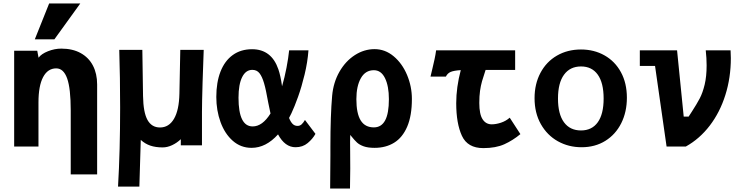

<svg xmlns="http://www.w3.org/2000/svg" viewBox="-20 -838 4240 1098"><path d="M301.5 -447Q253 -447 226.5 -397Q200 -347 200 -252V0H61V-151V-238V-548H193L200.5 -508Q216.5 -530 254.5 -545Q292.5 -560 330.5 -560Q395 -560 441.2 -534.5Q487.5 -509 511.5 -462.8Q535.5 -416.5 535.5 -355V159.5H384.5V-206Q384.5 -332 364 -389.5Q343.5 -447 301.5 -447ZM179 -613 261 -818H439L291 -613Z M667 -223Q667 -392.5 662 -553H794L798 -289Q799.5 -195 823.5 -152Q847.5 -109 895 -109Q946 -109 975 -158.5Q1004 -208 1006 -302L1011 -553H1145Q1142 -484.5 1138.5 -367Q1135 -249.5 1135 -198V-7H1014V-42Q991.5 -20.5 964.2 -7.8Q937 5 910 5Q870 5 839.8 -5.2Q809.5 -15.5 785 -38L777 229H655Q667 25 667 -223Z M1217 -283.5Q1217 -367 1241 -428.5Q1265 -490 1311 -523.2Q1357 -556.5 1421.5 -556.5Q1532.5 -556.5 1572 -441.5Q1585 -403.5 1593 -344.5Q1608 -396 1618.5 -451Q1629 -506 1633.5 -550H1744Q1739 -482.5 1722 -412Q1705 -341.5 1684.5 -284.2Q1664 -227 1646.5 -190L1633 -163.5Q1642.5 -140 1653.8 -129Q1665 -118 1681.5 -118Q1695.5 -118 1705.2 -127.2Q1715 -136.5 1724 -152L1784 -72.5Q1768 -43.5 1739.5 -19.8Q1711 4 1670 4Q1609.5 4 1570 -69.5Q1501 7.5 1418.5 7.5Q1357 7.5 1311.2 -32.8Q1265.5 -73 1241.2 -139.8Q1217 -206.5 1217 -283.5ZM1425 -115Q1480.5 -115 1527 -189Q1521.5 -211 1514.5 -248.5Q1506.5 -292.5 1501.2 -317.2Q1496 -342 1490 -362.5Q1479 -400 1464 -419.2Q1449 -438.5 1423 -438.5Q1385.5 -438.5 1364.8 -397Q1344 -355.5 1344 -279Q1344 -115 1425 -115Z M1868 240 1869.5 51V20.5V1Q1869.5 -179 1879.5 -291Q1886.5 -367 1921.2 -427.8Q1956 -488.5 2009.2 -522.8Q2062.5 -557 2122 -557Q2182.5 -557 2231.2 -516.2Q2280 -475.5 2307.8 -409.5Q2335.5 -343.5 2335.5 -272Q2335.5 -176.5 2308.8 -114Q2282 -51.5 2234.2 -22Q2186.5 7.5 2122 7.5Q2084 7.5 2059.8 -1.2Q2035.5 -10 2021.5 -23Q2007.5 -36 1989.5 -58.5L1983 -66.5Q1982 -51.5 1982 -27.5Q1982 8.5 1982.5 30.5L1983 126.5Q1983 183 1981.5 240ZM2204 -271Q2204 -345.5 2181.8 -391Q2159.5 -436.5 2118 -436.5Q2069.5 -436.5 2043.8 -391Q2018 -345.5 2018 -271Q2018 -189 2042.8 -149.2Q2067.5 -109.5 2118 -109.5Q2161 -109.5 2182.5 -149.5Q2204 -189.5 2204 -271Z M2453 -446.5Q2459 -471 2465 -498.8Q2471 -526.5 2474 -550H2926V-438H2757Q2743.5 -398 2736.5 -373.2Q2729.5 -348.5 2725.2 -318.5Q2721 -288.5 2721 -249Q2721 -185 2739.8 -156Q2758.5 -127 2792 -127Q2816 -127 2844.5 -136.2Q2873 -145.5 2895 -165L2956 -71Q2913.5 -35.5 2864.5 -13.2Q2815.5 9 2744 9Q2654 9 2621.5 -61.5Q2589 -132 2589 -248Q2589 -338.5 2615 -437Q2576 -434.5 2557.5 -426.8Q2539 -419 2530 -400H2442Q2444.5 -413.5 2453 -446.5Z M3037 -276.5Q3037 -358 3070.8 -421.5Q3104.5 -485 3165 -520Q3225.5 -555 3302.5 -555Q3377.5 -555 3437.2 -521.2Q3497 -487.5 3531 -425Q3565 -362.5 3565 -279Q3565 -198 3532.8 -133.5Q3500.5 -69 3441.8 -32.5Q3383 4 3306 4Q3231.5 4 3170.2 -30.2Q3109 -64.5 3073 -128.2Q3037 -192 3037 -276.5ZM3432 -274.5Q3432 -364 3398.5 -411Q3365 -458 3302.5 -458Q3240 -458 3205.5 -410.8Q3171 -363.5 3171 -274.5Q3171 -185.5 3205.2 -138.8Q3239.5 -92 3302.5 -92Q3365 -92 3398.5 -138.8Q3432 -185.5 3432 -274.5Z M3726 -461H3639V-550H3852L3890 -171H3918L3936.5 -199.5Q3965 -243.5 3981.8 -275.5Q3998.5 -307.5 4009.8 -354.2Q4021 -401 4021 -464Q4021 -505 4016 -550H4158Q4159.5 -527.5 4159.5 -505.5Q4159.5 -394 4128.2 -294.8Q4097 -195.5 4038.8 -119.5Q3980.5 -43.5 3902 0H3792Z"/></svg>

Font: JuliaMono Black
Style: Regular
Weight: 900
Monospace: yes
Designer: cormullion
Foundry: corm
Version: Version 0.054; ttfautohint (v1.8.4)